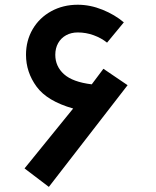

<svg xmlns="http://www.w3.org/2000/svg" viewBox="-20 -754 640 790"><path d="M81 -61 281 -307.5Q174 -338 130.5 -397.5Q87 -457 87 -528.5Q87 -587 114.5 -634Q142 -681 190.8 -707.8Q239.5 -734.5 300 -734.5Q351 -734.5 401.8 -714Q452.5 -693.5 489.5 -662L420.5 -578.5Q397 -597.5 365.5 -609Q334 -620.5 300 -620.5Q273 -620.5 252 -609Q231 -597.5 219.2 -576.5Q207.5 -555.5 207.5 -528.5Q207.5 -481 243.2 -448.8Q279 -416.5 357.5 -407L405.5 -471L505 -403.5L181 15Z"/></svg>

Font: JuliaMono ExtraBold
Style: Regular
Weight: 800
Monospace: yes
Designer: cormullion
Foundry: corm
Version: Version 0.055; ttfautohint (v1.8.4)